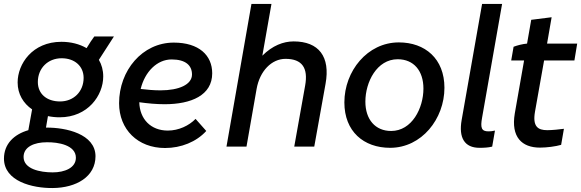

<svg xmlns="http://www.w3.org/2000/svg" viewBox="-37 -740 2933 969"><path d="M264 -148C407 -148 484 -259 484 -354C484 -386 476 -414 462 -438L538 -556H439C430 -544 414 -521 400 -497C364 -518 320 -529 273 -529C126 -529 52 -417 52 -324C52 -265 81 -218 125 -188L106 -83C34 -62 -17 -14 -17 61C-16 175 126 210 229 209C348 208 445 152 445 48C444 -64 296 -97 196 -96H195L205 -154C224 -150 244 -148 264 -148ZM229 130C165 130 82 113 82 52C82 1 136 -22 199 -22C256 -23 346 -8 346 56C346 107 290 130 229 130ZM266 -228C199 -228 154 -266 154 -326C154 -396 205 -446 274 -446C340 -446 385 -406 385 -347C385 -278 335 -228 266 -228Z M796 7C877 7 954 -24 1004 -79L950 -140C917 -106 865 -81 810 -81C724 -81 668 -139 666 -224C709 -218 752 -214 794 -214C928 -214 1034 -259 1034 -370C1034 -461 967 -525 840 -525C681 -525 564 -384 564 -219C564 -87 658 7 796 7ZM673 -291C694 -378 756 -440 829 -440C901 -440 932 -409 932 -364C932 -313 866 -284 773 -284C740 -284 706 -287 673 -291Z M1106 0H1207L1258 -291C1274 -382 1334 -443 1404 -443C1488 -443 1519 -397 1503 -308L1448 0H1549L1606 -317C1631 -454 1572 -531 1445 -531C1393 -531 1338 -510 1287 -459L1333 -720H1232Z M1932 6C2091 6 2206 -140 2206 -297C2206 -444 2108 -526 1976 -526C1817 -526 1701 -381 1701 -223C1701 -77 1798 6 1932 6ZM1937 -79C1857 -79 1807 -137 1807 -227C1807 -326 1865 -441 1970 -441C2051 -441 2100 -383 2100 -293C2100 -194 2042 -79 1937 -79Z M2383 6C2406 6 2426 5 2447 0L2461 -81C2449 -78 2439 -77 2428 -77C2392 -77 2387 -96 2396 -146L2497 -720H2396L2293 -135C2277 -45 2307 6 2383 6Z M2688 5C2723 5 2768 -1 2795 -9L2809 -90C2789 -87 2748 -83 2725 -83C2678 -83 2650 -101 2663 -176L2709 -435H2862L2876 -520H2724L2747 -653L2644 -640L2623 -520C2600 -518 2573 -511 2555 -504L2543 -435H2608L2561 -167C2541 -48 2597 5 2688 5Z"/></svg>

Font: Fixel Text 20240404 Medium
Style: Italic
Weight: 500
Width: 4
Italic angle: -10°
Designer: AlfaBravo + MacPaw
Foundry: Kyrylo Tkachov, Marchela Mozhyna, Serhii Makarenko, Maria Weinstein, Zakhar Kryvoshyya
Version: Version 1.211;Glyphs 3.2 (3225)